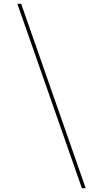

<svg xmlns="http://www.w3.org/2000/svg" viewBox="-20 -843 540 1006"><path d="M409 143 71 -823H91L429 143Z"/></svg>

Font: Iosevka Curly Thin
Style: Regular
Weight: 100
Monospace: yes
Designer: Belleve Invis
Foundry: Belleve Invis
Version: Version 22.1.2; ttfautohint (v1.8.4)